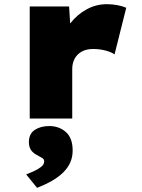

<svg xmlns="http://www.w3.org/2000/svg" viewBox="-20 -566 677 917"><path d="M122 0V-535H310L322 -347L269 -361Q283 -413 316 -455Q349 -497 394 -521.5Q439 -546 490 -546Q516 -546 540 -541.5Q564 -537 583 -529L527 -306Q513 -317 484.5 -324.5Q456 -332 425 -332Q400 -332 381 -324.5Q362 -317 349.5 -303.5Q337 -290 331 -273Q325 -256 325 -236V0ZM157 331 105 267Q119 262 139 253Q159 244 175 232Q191 220 191 205Q191 195 183.5 190Q176 185 163 178Q140 167 129 152Q118 137 118 113Q118 73 146 54.5Q174 36 215 36Q262 36 294.5 64.5Q327 93 327 153Q327 184 315.5 210Q304 236 281.5 258Q259 280 227.5 298Q196 316 157 331Z"/></svg>

Font: Lexend Exa Black
Style: Regular
Weight: 900
Designer: Bonnie Shaver-Troup, Thomas Jockin
Foundry: Lexend
Version: Version 1.007